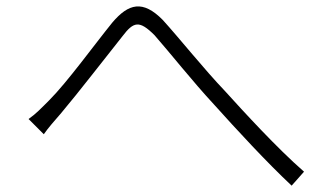

<svg xmlns="http://www.w3.org/2000/svg" viewBox="-20 -639 1040 605"><path d="M118 -216C131 -235 153 -260 173 -283C227 -347 315 -461 366 -525C401 -571 419 -576 467 -528C512 -477 588 -381 655 -309C726 -230 821 -127 899 -54L938 -98C852 -173 747 -288 689 -352C623 -421 544 -520 493 -576C430 -640 385 -628 334 -568C278 -499 192 -380 135 -323C110 -298 93 -280 70 -264Z"/></svg>

Font: Spoqa Han Sans Neo Light
Style: Regular
Weight: 300
Designer: [Spoqa Han Sans Neo] Dong-huui Kim ___ Younghwa Kang ___ Yujin Lee ___ [Noto Sans] Ryoko NISHIZUKA ____ (kana & ideograp
Foundry: Spoqa (http://www.spoqa-han-sans.com)
Version: Version 1.100;hotconv 1.0.109;makeotfexe 2.5.65596